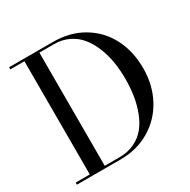

<svg xmlns="http://www.w3.org/2000/svg" viewBox="-167 -906 1050 1062"><g transform="rotate(-30 358.0 -375.0)"><path d="M306.5 0H26.5V-13.5H116.5V-736.5H26.5V-750H306.5Q415.5 -750 498 -700.5Q580.5 -651 623.5 -566.2Q666.5 -481.5 666.5 -375Q666.5 -269.5 621.2 -184Q576 -98.5 493.5 -49.2Q411 0 306.5 0ZM306.5 -736.5H212V-13.5H306.5Q360 -13.5 402.5 -33.8Q445 -54 472.5 -88Q500 -122 518 -169.2Q536 -216.5 543.8 -267.2Q551.5 -318 551.5 -375Q551.5 -431 543 -482.5Q534.5 -534 515.2 -580.8Q496 -627.5 468 -661.8Q440 -696 398.5 -716.2Q357 -736.5 306.5 -736.5Z"/></g></svg>

Font: Bodoni* 16pt
Style: Regular
Weight: 400
Version: Version 2.3